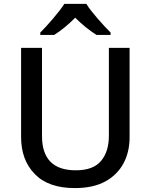

<svg xmlns="http://www.w3.org/2000/svg" viewBox="-20 -961 778 991"><path d="M312 -940.9C284.2 -897.5 225.1 -830.1 188 -793V-780.8H259.8C295.9 -803.7 332 -833 368.2 -869.6C403.8 -834 443.4 -802.2 478 -780.8H550.8V-793C515.6 -828.1 451.2 -898.4 425.8 -940.9ZM648.9 -713.9H542V-259.8C542 -205.6 528.3 -162.1 501.5 -130.4C474.6 -98.1 431.2 -82 371.1 -82C254.9 -82 196.8 -141.1 196.8 -258.8V-713.9H88.9V-253.9C88.9 -174.3 112.3 -110.8 159.7 -62.5C206.5 -14.2 275.4 9.8 366.2 9.8C430.2 9.8 482.9 -2 524.4 -24.9C607.9 -70.8 648.9 -153.8 648.9 -252Z"/></svg>

Font: Noto Reveo Sans
Style: Regular
Weight: 500
Designer: Monotype Design Team
Foundry: Monotype Imaging Inc.
Version: Version 2.007